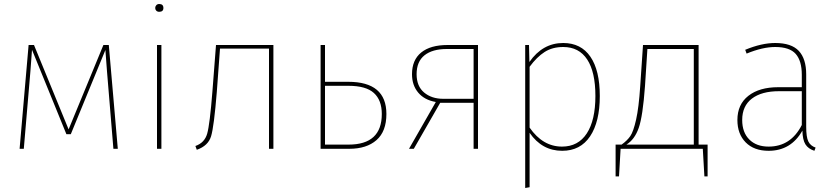

<svg xmlns="http://www.w3.org/2000/svg" viewBox="-20 -744 4169 960"><path d="M569 0H547L515 -387L507 -494L334 -73H312L140 -495Q135 -420 132 -387L99 0H78L123 -519H150L323 -97L497 -519H524Z M787 0H765V-519H787ZM776 -724Q797 -724 797 -704Q797 -685 776 -685Q767 -685 761.5 -690.5Q756 -696 756 -704Q756 -712 761.5 -718Q767 -724 776 -724Z M1347 -519V0H1325V-501H1080L1064 -284Q1050 -111 1035.5 -63Q1021 -15 964 5L957 -14Q1003 -30 1016 -76Q1029 -122 1042 -286L1060 -519Z M1605 -21H1723Q1889 -21 1889 -174Q1889 -243 1849.5 -279Q1810 -315 1722 -315H1605ZM1605 -335H1721Q1912 -335 1912 -174Q1912 -87 1862.5 -43.5Q1813 0 1726 0H1583V-519H1605Z M2348 -250V-499H2217H2214Q2142 -499 2102.5 -467.5Q2063 -436 2063 -373Q2063 -313 2100.5 -281.5Q2138 -250 2196 -250ZM2370 -519V0H2348V-230H2181L2049 0H2025L2159 -234Q2102 -244 2071 -281Q2040 -318 2040 -373Q2040 -444 2086 -481.5Q2132 -519 2218 -519Z M2790 -11Q2871 -11 2914 -77Q2957 -143 2957 -264Q2957 -384 2916 -446.5Q2875 -509 2796 -509Q2742 -509 2703 -484Q2664 -459 2628 -410V-106Q2694 -11 2790 -11ZM2796 -529Q2885 -529 2932 -460.5Q2979 -392 2979 -264Q2979 -135 2930.5 -62.5Q2882 10 2791 10Q2690 10 2628 -80V192L2606 196V-519H2625L2627 -434Q2693 -529 2796 -529Z M3449 -21V-499H3217L3205 -314Q3194 -162 3173.5 -104Q3153 -46 3112 -21ZM3518 -21V138H3502L3494 0H3083L3075 138H3058V-21H3088Q3116 -41 3131.5 -63.5Q3147 -86 3160.5 -146Q3174 -206 3181 -312L3195 -519H3473V-21Z M3823 -11Q3934 -11 3989 -119V-288H3875Q3788 -288 3739.5 -251Q3691 -214 3691 -144Q3691 -82 3726.5 -46.5Q3762 -11 3823 -11ZM4011 -372V-110Q4011 -59 4021.5 -37Q4032 -15 4058 -6L4052 10Q4021 0 4007 -22.5Q3993 -45 3992 -91Q3935 10 3823 10Q3750 10 3708.5 -32Q3667 -74 3667 -144Q3667 -222 3722 -265Q3777 -308 3871 -308H3989V-370Q3989 -440 3958.5 -474.5Q3928 -509 3856 -509Q3793 -509 3713 -476L3706 -495Q3788 -529 3856 -529Q3937 -529 3974 -489.5Q4011 -450 4011 -372Z"/></svg>

Font: FiraSans
Style: Regular
Weight: 150
Designer: Carrois Corporate & Edenspiekermann AG
Foundry: Carrois Corporate GbR & Edenspiekermann AG
Version: Version 3.106;PS 003.106;hotconv 1.0.70;makeotf.lib2.5.58329